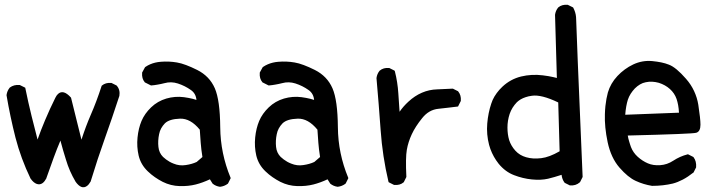

<svg xmlns="http://www.w3.org/2000/svg" viewBox="-20 -786 3040 816"><path d="M300.8 -14.6Q274.9 -58.1 260.3 -107.4Q247.6 -147.5 236.8 -188.5Q229 -170.4 222.2 -152.8Q215.3 -135.3 208.5 -116.7Q192.9 -72.3 177.2 -29.3V-28.8V-28.3Q169.9 -14.6 161.6 -8.3Q155.8 -3.9 149.2 -2.9Q142.6 -2 136 -4.4Q129.4 -6.8 123 -12.2Q116.7 -17.6 110.8 -25.9L110.4 -26.4L109.9 -26.9Q68.8 -112.3 45.9 -200.7Q23.4 -289.1 7.8 -380.9V-381.8V-382.3Q10.3 -399.9 21 -413.1L21.5 -413.6L22 -414.1Q39.1 -426.8 63 -424.8H64L64.9 -424.3L84.5 -414.6L87.4 -413.1L87.9 -410.2Q99.6 -352.1 114.3 -292.5Q126.5 -242.2 139.6 -192.9Q154.3 -234.4 171.4 -274.9Q191.9 -323.7 215.3 -370.6Q220.2 -380.9 226.6 -386.7Q249 -407.2 280.8 -372.1L281.7 -371.1L282.2 -369.6Q293.9 -320.8 306.6 -271Q311.5 -251.5 316.4 -231.7Q321.3 -211.9 326.2 -192.4Q344.7 -249.5 365.7 -297.9Q390.1 -353.5 411.6 -419.9L412.1 -421.4L413.1 -422.4Q428.7 -435.5 452.6 -433.6H453.6L454.6 -433.1L474.1 -423.3L475.1 -422.9L476.1 -421.9Q491.7 -404.3 487.3 -377.9V-377.4L486.8 -377Q471.2 -329.1 455.8 -284.2Q440.4 -239.3 425.3 -196.8Q395 -112.3 365.7 -16.1V-15.1L365.2 -14.6Q357.9 -1.5 349.6 4.4Q326.2 21.5 300.8 -14.2Z M914.6 7.8Q897 5.4 883.8 -5.4L883.3 -5.9L882.8 -6.8L872.1 -23.9Q840.8 -9.3 812 -2Q780.8 5.9 743.7 4.9Q705.6 3.9 671.4 -13.2Q654.3 -22 638.4 -33Q622.6 -43.9 608.4 -57.6Q578.6 -85.9 569.3 -124.5Q560.5 -162.6 564.5 -201.7Q568.4 -240.7 581.5 -272Q594.7 -303.2 622.1 -329.6Q649.4 -356 687 -367.2Q724.1 -377.9 761.7 -373Q771.5 -371.6 781 -369.9Q790.5 -368.2 799.1 -366Q807.6 -363.8 814.9 -361.3Q812.5 -388.7 791.5 -403.3Q766.1 -421.4 735.8 -431.2Q707 -440.4 679.2 -432.6Q671.9 -430.7 664.6 -429.2Q657.2 -427.7 650.4 -426.5Q643.6 -425.3 636.7 -424.3Q629.9 -423.3 623.5 -422.9H622.1L620.6 -423.3L597.2 -435.1L595.7 -435.5L595.2 -436.5Q582 -452.1 584 -476.1V-477.5L584.5 -478.5L596.2 -500L597.2 -501L598.6 -502Q607.9 -508.3 618.2 -512.7Q628.4 -517.1 639.6 -519.8Q650.9 -522.5 662.6 -523.4Q697.8 -526.4 731.9 -520.5Q749.5 -517.6 771 -509.5Q792.5 -501.5 817.9 -488.8Q844.2 -475.6 863 -456.1Q881.8 -436.5 893.1 -410.6Q915 -359.9 916 -245.1Q916.5 -189 927.5 -135.7Q938.5 -82.5 959.5 -31.7L960.4 -29.3L959.5 -26.9L949.7 -7.3L948.7 -5.9L947.8 -4.9Q933.1 5.9 915.5 7.8H915ZM815.9 -97.7 840.3 -118.7Q835 -152.3 833 -179.2Q831.1 -206.5 829.1 -234.9Q789.6 -283.2 745.1 -281.7Q699.7 -280.3 680.7 -261.7Q671.4 -252 665 -240.5Q658.7 -229 656.2 -215.8Q650.4 -188 653.3 -161.6Q655.8 -136.2 672.9 -119.1Q679.2 -113.3 686 -108.2Q692.9 -103 700.7 -98.6Q708.5 -94.2 717.3 -90.8Q742.7 -80.1 769.5 -84.5Q796.4 -88.4 815.9 -97.7Z M1414.6 7.8Q1397 5.4 1383.8 -5.4L1383.3 -5.9L1382.8 -6.8L1372.1 -23.9Q1340.8 -9.3 1312 -2Q1280.8 5.9 1243.7 4.9Q1205.6 3.9 1171.4 -13.2Q1154.3 -22 1138.4 -33Q1122.6 -43.9 1108.4 -57.6Q1078.6 -85.9 1069.3 -124.5Q1060.5 -162.6 1064.5 -201.7Q1068.4 -240.7 1081.5 -272Q1094.7 -303.2 1122.1 -329.6Q1149.4 -356 1187 -367.2Q1224.1 -377.9 1261.7 -373Q1271.5 -371.6 1281 -369.9Q1290.5 -368.2 1299.1 -366Q1307.6 -363.8 1314.9 -361.3Q1312.5 -388.7 1291.5 -403.3Q1266.1 -421.4 1235.8 -431.2Q1207 -440.4 1179.2 -432.6Q1171.9 -430.7 1164.6 -429.2Q1157.2 -427.7 1150.4 -426.5Q1143.6 -425.3 1136.7 -424.3Q1129.9 -423.3 1123.5 -422.9H1122.1L1120.6 -423.3L1097.2 -435.1L1095.7 -435.5L1095.2 -436.5Q1082 -452.1 1084 -476.1V-477.5L1084.5 -478.5L1096.2 -500L1097.2 -501L1098.6 -502Q1107.9 -508.3 1118.2 -512.7Q1128.4 -517.1 1139.6 -519.8Q1150.9 -522.5 1162.6 -523.4Q1197.8 -526.4 1231.9 -520.5Q1249.5 -517.6 1271 -509.5Q1292.5 -501.5 1317.9 -488.8Q1344.2 -475.6 1363 -456.1Q1381.8 -436.5 1393.1 -410.6Q1415 -359.9 1416 -245.1Q1416.5 -189 1427.5 -135.7Q1438.5 -82.5 1459.5 -31.7L1460.4 -29.3L1459.5 -26.9L1449.7 -7.3L1448.7 -5.9L1447.8 -4.9Q1433.1 5.9 1415.5 7.8H1415ZM1315.9 -97.7 1340.3 -118.7Q1335 -152.3 1333 -179.2Q1331.1 -206.5 1329.1 -234.9Q1289.6 -283.2 1245.1 -281.7Q1199.7 -280.3 1180.7 -261.7Q1171.4 -252 1165 -240.5Q1158.7 -229 1156.2 -215.8Q1150.4 -188 1153.3 -161.6Q1155.8 -136.2 1172.9 -119.1Q1179.2 -113.3 1186 -108.2Q1192.9 -103 1200.7 -98.6Q1208.5 -94.2 1217.3 -90.8Q1242.7 -80.1 1269.5 -84.5Q1296.4 -88.4 1315.9 -97.7Z M1653.8 -0.5 1634.3 -10.3 1631.8 -11.7 1630.9 -14.2Q1618.2 -67.9 1609.9 -122.6Q1601.6 -177.2 1597.7 -232.9Q1589.8 -344.2 1580.1 -453.6V-454.1V-454.6Q1582.5 -472.2 1593.3 -485.4L1593.8 -485.8Q1609.4 -499 1633.3 -497.1H1634.3L1635.3 -496.6L1654.8 -486.8L1657.2 -485.4L1658.2 -482.9Q1664.1 -460 1667.7 -436.5Q1671.4 -413.1 1672.9 -389.2Q1675.3 -350.1 1678.2 -311Q1686.5 -323.2 1695.8 -333.7Q1705.1 -344.2 1715.8 -354Q1742.7 -378.9 1773.4 -392.1Q1804.2 -405.3 1837.9 -406.2Q1869.6 -407.2 1902.8 -409.2H1904.3L1905.8 -408.7L1925.3 -398.9L1926.8 -398.4L1927.2 -397.5Q1940.4 -381.8 1938.5 -357.9V-356.9L1938 -356L1928.2 -336.4L1926.8 -333.5L1923.8 -333Q1905.3 -330.6 1885.5 -328.4Q1865.7 -326.2 1843.8 -323.7Q1802.7 -319.8 1774.4 -284.2Q1745.1 -248 1730 -215.3Q1714.8 -182.6 1709 -149.4Q1703.1 -115.7 1707 -35.6V-33.7L1706.5 -32.7L1696.8 -13.2L1696.3 -11.7L1695.3 -11.2Q1687.5 -4.4 1677.5 -1.7Q1667.5 1 1655.8 0H1654.8Z M2400.9 1.5 2381.3 -8.3 2379.9 -9.3 2378.9 -10.3Q2368.7 -24.4 2366.7 -43Q2335.4 -32.7 2309.1 -26.4Q2278.8 -19.5 2240.2 -23.4Q2201.7 -27.3 2165 -41.5Q2127.4 -55.7 2099.1 -90.3Q2093.3 -97.7 2088.4 -105Q2083.5 -112.3 2079.1 -120.1Q2074.7 -127.9 2071 -136Q2067.4 -144 2064.2 -152.6Q2061 -161.1 2058.6 -170.4Q2046.9 -215.3 2050.8 -261.2Q2054.7 -306.6 2067.9 -345.7Q2070.3 -353.5 2073.7 -361.1Q2077.1 -368.7 2081.5 -376Q2085.9 -383.3 2091.1 -390.4Q2096.2 -397.5 2102.3 -404.3Q2108.4 -411.1 2115.2 -417.5Q2149.4 -449.7 2194.8 -460.9Q2239.7 -471.7 2287.1 -465.8Q2299.8 -464.4 2310.8 -462.4Q2321.8 -460.4 2330.6 -458.5Q2339.4 -456.5 2346.7 -454.6L2338.9 -722.7V-723.1Q2341.3 -740.7 2352.1 -753.9L2352.5 -754.4Q2368.2 -767.6 2392.1 -765.6H2393.1L2394 -765.1L2413.6 -755.4L2415.5 -754.4L2416.5 -752.9Q2418.9 -748 2420.9 -743.4Q2422.9 -738.8 2424.3 -733.9Q2425.8 -729 2426.8 -723.9Q2427.7 -718.8 2428.2 -713.6Q2428.7 -708.5 2428.7 -703.1Q2428.7 -677.7 2456.1 -35.6V-33.7L2455.6 -32.7L2445.8 -13.2L2445.3 -12.2L2444.3 -11.2Q2435.5 -3.4 2425 -0.2Q2414.6 2.9 2402.8 2H2401.9ZM2358.4 -143.1 2352.5 -350.6Q2280.3 -385.3 2239.7 -378.9Q2225.6 -377 2213.9 -373Q2202.1 -369.1 2193.1 -363.8Q2184.1 -358.4 2176.8 -351.6Q2166 -340.3 2158.4 -328.1Q2150.9 -315.9 2146 -301.8Q2136.7 -273.4 2136.7 -244.1Q2136.7 -214.8 2144 -190.4Q2151.9 -166 2170.4 -145.5Q2179.7 -135.3 2191.2 -128.4Q2202.6 -121.6 2216.3 -117.7Q2244.6 -109.4 2280.3 -113.8Q2314 -117.7 2358.4 -143.1Z M2751 3.9Q2714.8 -2 2682.1 -17.1Q2648.9 -32.2 2612.8 -73.7Q2576.7 -115.2 2562.5 -181.6Q2548.8 -246.6 2550.8 -300.8Q2551.3 -319.3 2553 -335.4Q2554.7 -351.6 2557.4 -366Q2560.1 -380.4 2563.5 -393.1Q2569.3 -412.6 2579.3 -429.9Q2589.4 -447.3 2604 -462.9Q2633.3 -494.1 2671.4 -512.2Q2710 -530.3 2752 -526.4Q2772.5 -524.4 2790.3 -520.8Q2808.1 -517.1 2822.8 -511.2Q2853 -500 2895.5 -451.2Q2917 -426.8 2929.9 -398.9Q2942.9 -371.1 2947.8 -340.8Q2957 -280.8 2957 -255.9Q2957 -227.1 2939 -221.7Q2923.8 -216.8 2647.9 -210Q2648.9 -203.1 2650.6 -196.8Q2652.3 -190.4 2654.1 -184.3Q2655.8 -178.2 2657.7 -172.6Q2659.7 -167 2661.6 -161.1Q2670.9 -137.2 2690.4 -119.6Q2710.4 -101.6 2733.4 -91.8Q2755.9 -82 2785.6 -84Q2815.4 -85.9 2841.3 -103Q2869.6 -121.6 2901.9 -129.9L2903.8 -130.4L2905.8 -129.4L2925.3 -119.6L2926.8 -118.7L2927.7 -117.7Q2940.4 -100.6 2938.5 -75.7V-74.7L2938 -73.7L2928.2 -54.2L2927.7 -52.7L2926.3 -52.2Q2903.8 -34.2 2881.8 -22.7Q2859.9 -11.2 2839.4 -5.9Q2798.3 3.9 2752 3.9H2751.5ZM2865.7 -307.1Q2864.7 -324.7 2862.1 -339.1Q2859.4 -353.5 2855.5 -365.2Q2851.1 -377.9 2844 -388.4Q2836.9 -398.9 2827.1 -407.7Q2807.6 -425.3 2779.8 -434.1Q2765.6 -438 2752 -438.7Q2738.3 -439.5 2724.6 -436.5Q2711.4 -434.1 2700 -427.2Q2688.5 -420.4 2678.2 -410.2Q2668 -399.4 2660.4 -387.5Q2652.8 -375.5 2648.4 -362.3Q2644.5 -350.1 2641.6 -334Q2638.7 -317.9 2637.2 -298.3Z"/></svg>

Font: NaikaiFont
Style: SemiBold
Weight: 600
Version: Version 1.89